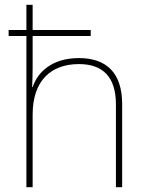

<svg xmlns="http://www.w3.org/2000/svg" viewBox="-20 -780 613 800"><path d="M116 -760H90V-655H16V-630H90V0H116V-302C116 -446 194 -513 309 -513C406 -513 463 -462 463 -345V0H489V-346C489 -477 423 -538 309 -538C197 -538 137 -480 116 -417H114C115 -446 116 -466 116 -496V-630H358V-655H116Z"/></svg>

Font: Noto Sans Meetei Mayek Thin
Style: Regular
Weight: 100
Designer: Monotype Design Team and Neelakash Kshetrimayum
Foundry: Monotype Imaging Inc.
Version: Version 2.002